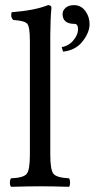

<svg xmlns="http://www.w3.org/2000/svg" viewBox="-20 -718 365 740"><path d="M265.1 -698.2Q292 -698.2 308.6 -676Q325.2 -653.8 325.2 -625Q325.2 -592.8 298.1 -558.3Q271 -523.9 223.1 -519L217.8 -536.1Q246.6 -542 263.7 -563.5Q280.8 -585 280.8 -605Q280.8 -626 267.1 -626Q221.2 -626 221.2 -664.1Q221.2 -677.2 232.7 -687.7Q244.1 -698.2 265.1 -698.2ZM95.2 -122.1V-559.1Q95.2 -614.3 85.2 -626.2Q75.2 -638.2 30.8 -641.1Q19.5 -652.3 24.9 -670.9Q113.8 -677.7 165 -698.2Q178.2 -698.2 178.2 -688Q174.3 -647.9 173.8 -583V-122.1Q173.8 -62 186.5 -47.6Q199.2 -33.2 246.1 -30.8Q250 -25.9 250 -13.9Q250 -2 246.1 2Q180.2 0 134.8 0Q92.8 0 22.9 2Q18.1 -2 18.1 -13.9Q18.1 -25.9 22.9 -30.8Q69.8 -32.7 82.5 -47.4Q95.2 -62 95.2 -122.1Z"/></svg>

Font: Linux Libertine
Style: Regular
Weight: 400
Designer: Philipp H. Poll
Foundry: Philipp H. Poll
Version: Version 5.3.0 ; ttfautohint (v0.9)